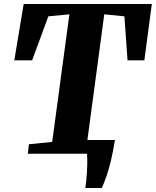

<svg xmlns="http://www.w3.org/2000/svg" viewBox="-20 -763 774 953"><path d="M403.5 170Q406 154 408 134.8Q410 115.5 411.5 94Q413 72.5 413.2 49Q413.5 25.5 412 0L380.5 -68H550.5Q541 -9.5 530.5 34.5Q520 78.5 508.5 111.5Q497 144.5 485.5 170ZM118 0 123.5 -47 239 -58.5 324.5 -692 220 -682 139.5 -463.5H51L97.5 -743H733.5L696.5 -463.5H613L597.5 -682L497.5 -692L412.5 -58.5L536.5 -47L532.5 0Z"/></svg>

Font: Merriweather 48pt Black
Style: Italic
Weight: 900
Italic angle: -7.8°
Version: Version 2.101